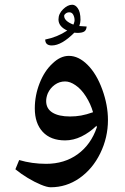

<svg xmlns="http://www.w3.org/2000/svg" viewBox="-20 -728 527 811"><path d="M194 63Q179 63 152.5 52Q126 41 97 23.5Q68 6 45 -13L61 -52Q115 -36 175 -36Q252 -36 308 -76.5Q364 -117 389 -190L388 -197Q358 -168 324 -151.5Q290 -135 255 -135Q194 -135 160.5 -171Q127 -207 127 -270Q127 -325 147.5 -377Q168 -429 202 -460Q235 -492 271 -492Q312 -492 350 -454Q388 -416 412 -350Q436 -284 436 -221Q436 -147 403.5 -80.5Q371 -14 315 25Q260 63 194 63ZM276 -236Q300 -236 322.5 -240Q345 -244 373 -254Q363 -289 343 -320.5Q323 -352 299 -368Q276 -384 255 -384Q231 -384 211.5 -370Q192 -356 182 -334Q175 -317 175 -301Q175 -269 201.5 -252.5Q228 -236 276 -236ZM199 -536Q171 -536 171 -561Q222 -571 264 -599Q227 -616 227 -646Q227 -670 246.5 -689Q266 -708 285 -708Q298 -708 308 -694Q320 -678 320 -644Q320 -633 315 -618L346 -616Q345 -601 336 -595Q327 -589 306 -589L294 -590Q240 -536 199 -536ZM290 -624 292 -629Q295 -637 295 -642Q295 -655 289.5 -665.5Q284 -676 273 -676Q264 -676 257.5 -671Q251 -666 251 -661Q251 -639 290 -624Z"/></svg>

Font: Noto Naskh Arabic UI Semi
Style: Bold
Weight: 700
Designer: Monotype Design Team, David Williams, Mohamad Dakak and Nizar Qandah
Foundry: Monotype Imaging Inc.
Version: Version 2.014; ttfautohint (v1.8.4.7-5d5b)